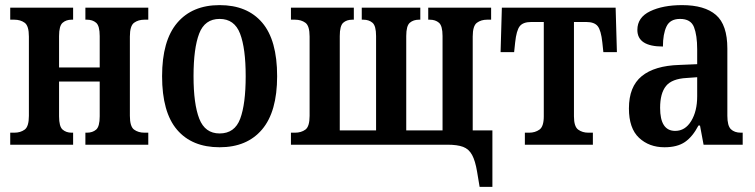

<svg xmlns="http://www.w3.org/2000/svg" viewBox="-20 -566 2952 751"><path d="M20 0V-47H36Q60 -47 76.5 -59Q93 -71 93 -113V-423Q93 -465 76.5 -477Q60 -489 36 -489H20V-536H266V-489H260Q239 -489 225 -477Q211 -465 211 -425V-302H370V-425Q370 -465 356 -477Q342 -489 320 -489H314V-536H560V-489H545Q521 -489 504.5 -477Q488 -465 488 -423V-113Q488 -71 504.5 -59Q521 -47 545 -47H560V0H314V-47H320Q342 -47 356 -59Q370 -71 370 -111V-247H211V-111Q211 -71 225 -59Q239 -47 260 -47H266V0Z M839 10Q731 10 672.5 -58.5Q614 -127 614 -268Q614 -407 673 -476.5Q732 -546 839 -546Q947 -546 1005.5 -477.5Q1064 -409 1064 -268Q1064 -129 1005 -59.5Q946 10 839 10ZM839 -44Q898 -44 919.5 -101.5Q941 -159 941 -268Q941 -377 919 -434.5Q897 -492 839 -492Q781 -492 759 -434.5Q737 -377 737 -268Q737 -159 759.5 -101.5Q782 -44 839 -44Z M1856 165 1846 105Q1839 63 1826.5 40Q1814 17 1791.5 8.5Q1769 0 1730 0H1118V-47H1134Q1158 -47 1174.5 -59Q1191 -71 1191 -113V-423Q1191 -465 1174.5 -477Q1158 -489 1134 -489H1118V-536H1364V-489H1358Q1336 -489 1322.5 -477Q1309 -465 1309 -425V-56H1451V-425Q1451 -465 1437 -477Q1423 -489 1401 -489H1395V-536H1624V-489H1619Q1597 -489 1583 -477Q1569 -465 1569 -425V-56H1711V-425Q1711 -465 1697 -477Q1683 -489 1661 -489H1655V-536H1901V-489H1885Q1862 -489 1845.5 -477Q1829 -465 1829 -423V-56H1906V165Z M2033 0V-47H2050Q2073 -47 2090 -59Q2107 -71 2107 -111V-480H2058Q2026 -480 2013 -463.5Q2000 -447 1995 -400L1991 -362H1938L1943 -536H2388L2393 -362H2340L2336 -400Q2331 -447 2318 -463.5Q2305 -480 2273 -480H2225V-111Q2225 -71 2241.5 -59Q2258 -47 2281 -47H2299V0Z M2579 10Q2519 10 2479.5 -27Q2440 -64 2440 -142Q2440 -227 2490 -268Q2540 -309 2637 -312L2707 -315V-373Q2707 -428 2694.5 -460Q2682 -492 2640 -492Q2601 -492 2587 -462.5Q2573 -433 2573 -384Q2473 -384 2473 -449Q2473 -498 2523 -522Q2573 -546 2648 -546Q2736 -546 2780.5 -507.5Q2825 -469 2825 -376V-113Q2825 -74 2839 -60.5Q2853 -47 2878 -47H2885V0H2732L2718 -75H2712Q2689 -31 2659 -10.5Q2629 10 2579 10ZM2621 -54Q2660 -54 2683.5 -92.5Q2707 -131 2707 -189V-264L2666 -261Q2608 -258 2585 -229.5Q2562 -201 2562 -144Q2562 -54 2621 -54Z"/></svg>

Font: Noto Serif Condensed SemiBold
Style: Regular
Weight: 600
Width: 3
Designer: Monotype Design Team
Foundry: Monotype Imaging Inc.
Version: Version 2.013